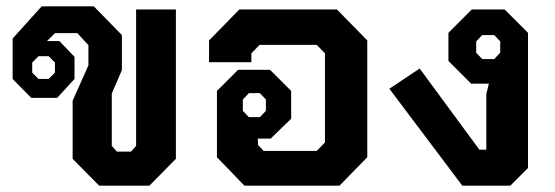

<svg xmlns="http://www.w3.org/2000/svg" viewBox="-20 -588 1757 608"><path d="M210 -85V-269L260 -381V-445L225 -483H154L129 -458H168L216 -408V-338L161 -278H79L20 -338V-466L112 -568H277L366 -477V-366L334 -292V-126L350 -108H395L411 -126V-558H537V-85L453 0H294ZM134 -338 154 -358V-390L134 -410H102L82 -390V-358L102 -338Z M667 -90V-300L734 -367H835L902 -300V-212L837 -149H796L797 -139V-129L815 -110H983L1009 -137V-419L983 -446H802L776 -419V-391H642V-460L738 -558H1047L1143 -460V-90L1055 0H754ZM803 -217 822 -237V-273L803 -293H768L749 -273V-237L768 -217Z M1213 -307 1309 -371 1498 -114H1520V-290L1528 -323H1472L1400 -395V-484L1474 -558H1578L1652 -484V-56L1596 0H1444ZM1545 -401 1564 -421V-457L1545 -477H1507L1488 -457V-421L1507 -401Z"/></svg>

Font: Chakra Petch
Style: Bold
Weight: 700
Designer: Katatrad Aksorn Co.,Ltd.
Foundry: Cadson Demak Co.,Ltd.
Version: Version 1.000; ttfautohint (v1.6)